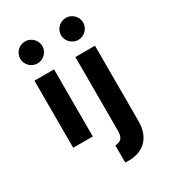

<svg xmlns="http://www.w3.org/2000/svg" viewBox="-235 -869 1104 1239"><g transform="rotate(-30 317.0 -249.5)"><path d="M154 -586C199 -586 237 -623 237 -668C237 -713 199 -750 154 -750C110 -750 72 -713 72 -668C72 -623 110 -586 154 -586ZM459 -586C503 -586 541 -623 541 -668C541 -713 503 -750 459 -750C414 -750 376 -713 376 -668C376 -623 414 -586 459 -586ZM81 -500V0H227V-500ZM324 250C410 259 532 227 532 60V-500H386V50C386 109 360 120 324 123Z"/></g></svg>

Font: Oakes Bold
Style: Regular
Weight: 700
Designer: Samuel Oakes
Foundry: Samuel Oakes
Version: Version 1.003;PS 001.003;hotconv 1.0.88;makeotf.lib2.5.64775